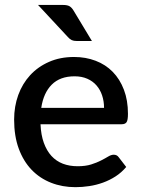

<svg xmlns="http://www.w3.org/2000/svg" viewBox="-20 -748 571 775"><path d="M279 -518C241.3 -518 207.6 -511.4 177.8 -498.2C147.9 -485.1 122.6 -467.2 101.7 -444.5C80.9 -421.8 64.9 -395.2 53.7 -364.5C42.6 -333.8 37 -300.8 37 -265.5C37 -221.2 43.2 -182 55.7 -148C68.2 -114 85.6 -85.5 107.7 -62.5C129.9 -39.5 156.1 -22.1 186.2 -10.3C216.4 1.6 249.2 7.5 284.5 7.5C302.5 7.5 321 6.1 340 3.2C359 0.4 377.5 -4.3 395.5 -10.8C413.5 -17.3 430.5 -25.7 446.5 -36C462.5 -46.3 476.8 -59 489.5 -74L459 -113.5C454.3 -120.2 447.7 -123.5 439 -123.5C432.3 -123.5 425 -121.1 417 -116.3C409 -111.4 399.3 -106.1 388 -100.3C376.7 -94.4 363.3 -89.1 348 -84.2C332.7 -79.4 314.5 -77 293.5 -77C271.5 -77 251.6 -80.4 233.7 -87.2C215.9 -94.1 200.6 -104.5 187.7 -118.5C174.9 -132.5 164.7 -150.1 157 -171.2C149.3 -192.4 144.8 -217.5 143.5 -246.5H471C480.7 -246.5 487.3 -249.3 491 -255C494.7 -260.7 496.5 -271.8 496.5 -288.5C496.5 -324.8 491.1 -357.2 480.2 -385.7C469.4 -414.2 454.3 -438.3 435 -458C415.7 -477.7 392.7 -492.6 366 -502.7C339.3 -512.9 310.3 -518 279 -518ZM281 -440C300.3 -440 317.4 -436.7 332.2 -430.2C347.1 -423.7 359.5 -414.7 369.5 -403.2C379.5 -391.7 387.1 -378.2 392.2 -362.7C397.4 -347.2 400 -330.5 400 -312.5H146.5C152.5 -352.8 166.7 -384.2 189 -406.5C211.3 -428.8 242 -440 281 -440ZM234.5 -728H133.5L254 -598.5C259.3 -592.5 264.6 -588.3 269.7 -586C274.9 -583.7 281.7 -582.5 290 -582.5H351L278 -703.5C273.3 -711.8 268 -718 262 -722C256 -726 246.8 -728 234.5 -728Z"/></svg>

Font: Lato Semibold
Style: Regular
Weight: 600
Designer: Lukasz Dziedzic
Foundry: tyPoland Lukasz Dziedzic
Version: Version 2.006; 2014-01-15